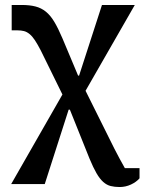

<svg xmlns="http://www.w3.org/2000/svg" viewBox="-20 -540 589 772"><path d="M231 -160 144 -337Q131 -362 120.5 -378Q110 -394 99 -403Q88 -412 76.5 -415Q65 -418 50 -418H27V-520H68Q99 -520 122.5 -514Q146 -508 164.5 -493Q183 -478 198.5 -452Q214 -426 231 -386L294 -236H298L390 -520H522L324 -175L440 58Q451 79 461.5 99Q472 119 482 136H541V177Q528 192 506.5 202Q485 212 461 212Q441 212 425 208Q409 204 395 191.5Q381 179 368 156.5Q355 134 340 98L261 -99H256L160 200H25Z"/></svg>

Font: IBM Plex Serif Medm
Style: Regular
Weight: 500
Designer: Mike Abbink, Paul van der Laan, Pieter van Rosmalen
Foundry: Bold Monday
Version: Version 3.001